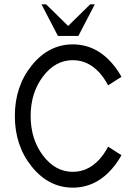

<svg xmlns="http://www.w3.org/2000/svg" viewBox="-20 -860 632 890"><path d="M317.4 9.8Q206.1 9.8 127.4 -87.4Q48.8 -184.6 48.8 -322.3Q48.8 -460 127.4 -557.1Q206.1 -654.3 317.4 -654.3Q428.7 -654.3 507.3 -557.1Q527.8 -531.7 543 -503.9L481 -464.4Q470.2 -485.8 455.6 -505.4Q398.4 -581.1 317.4 -581.1Q236.3 -581.1 179.2 -505.4Q122.1 -429.7 122.1 -322.3Q122.1 -214.8 179.2 -139.2Q236.3 -63.5 317.4 -63.5Q398.4 -63.5 455.6 -139.2Q470.2 -158.7 481 -180.2L543 -140.6Q527.8 -112.8 507.3 -87.4Q428.7 9.8 317.4 9.8ZM343.3 -693.4H248.5L172.4 -839.8H193.8L295.9 -739.7L397.9 -839.8H419.4Z"/></svg>

Font: Catrinity
Style: Regular
Weight: 400
Designer: Alexander Lange
Foundry: High-Logic / Made with FontCreator
Version: Version 2.090;May 20, 2024;FontCreator 15.0.0.2974 64-bit